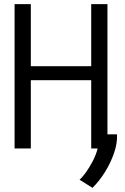

<svg xmlns="http://www.w3.org/2000/svg" viewBox="-20 -713 600 922"><path d="M424 189 362 150Q375 139 392 115.5Q409 92 425 61.5Q441 31 449 0H418V-328H128V0H50V-693H128V-395H418V-693H496V-68H542Q544 -25 527.5 22.5Q511 70 483.5 114Q456 158 424 189Z"/></svg>

Font: Ubuntu Sans Mono
Style: Regular
Weight: 400
Monospace: yes
Designer: Dalton Maag Ltd
Foundry: Dalton Maag Ltd
Version: Version 1.006